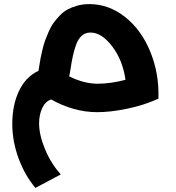

<svg xmlns="http://www.w3.org/2000/svg" viewBox="-20 -548 862 938"><path d="M153 370Q101 308 70.5 225Q40 142 40 57Q40 -35 73 -104Q106 -173 168 -202Q169 -207 172.5 -229.5Q176 -252 178.5 -265.5Q181 -279 187.5 -306Q194 -333 200.5 -350.5Q207 -368 218 -393.5Q229 -419 241.5 -436Q254 -453 272 -472Q290 -491 310.5 -502Q331 -513 358 -520.5Q385 -528 416 -528Q511 -528 590.5 -465.5Q670 -403 714 -296Q758 -189 754 -66Q684 -34 602 -17Q520 0 455 0Q341 0 230 -62Q202 -53 186.5 -20.5Q171 12 171 55Q171 111 200 181Q229 251 277 304ZM457 -139Q520 -139 593 -158Q580 -253 528.5 -321Q477 -389 422 -389Q397 -389 379.5 -373.5Q362 -358 352 -330Q342 -302 336.5 -277Q331 -252 326 -219.5Q321 -187 318 -175Q390 -139 457 -139Z"/></svg>

Font: Montserrat-Arabic SemiBold
Style: Regular
Weight: 600
Designer: Mohamed Gaber
Foundry: Kief Type Foundry
Version: Version 5.008;PS 005.008;hotconv 1.0.88;makeotf.lib2.5.64775